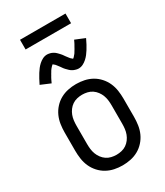

<svg xmlns="http://www.w3.org/2000/svg" viewBox="-223 -998 945 1097"><g transform="rotate(-30 250.0 -449.5)"><path d="M250 8Q223 8 196.5 2.5Q170 -3 146.5 -16Q123 -29 104.5 -49.5Q86 -70 75 -94.5Q64 -119 60 -146Q56 -173 56 -200V-320Q56 -347 60 -374Q64 -401 75 -425.5Q86 -450 104.5 -470.5Q123 -491 146.5 -504Q170 -517 196.5 -522.5Q223 -528 250 -528Q277 -528 303.5 -522.5Q330 -517 353.5 -504Q377 -491 395.5 -470.5Q414 -450 425 -425.5Q436 -401 440 -374Q444 -347 444 -320V-200Q444 -173 440 -146Q436 -119 425 -94.5Q414 -70 395.5 -49.5Q377 -29 353.5 -16Q330 -3 303.5 2.5Q277 8 250 8ZM250 -62Q267 -62 284 -66Q301 -70 315 -79.5Q329 -89 339.5 -103Q350 -117 356 -133Q362 -149 364 -166Q366 -183 366 -200V-320Q366 -337 364 -354Q362 -371 356 -387Q350 -403 339.5 -417Q329 -431 315 -440.5Q301 -450 284 -454Q267 -458 250 -458Q233 -458 216 -454Q199 -450 185 -440.5Q171 -431 160.5 -417Q150 -403 144 -387Q138 -371 136 -354Q134 -337 134 -320V-200Q134 -183 136 -166Q138 -149 144 -133Q150 -117 160.5 -103Q171 -89 185 -79.5Q199 -70 216 -66Q233 -62 250 -62ZM308 -597Q303 -597 298 -598Q293 -599 288.5 -600.5Q284 -602 279.5 -603.5Q275 -605 270.5 -608Q266 -611 262 -613.5Q258 -616 255 -619.5Q252 -623 248 -626.5Q244 -630 240.5 -634Q237 -638 234 -641.5Q231 -645 228.5 -649Q226 -653 223 -657Q220 -661 216.5 -665.5Q213 -670 210 -674Q207 -678 204 -681.5Q201 -685 196 -688.5Q191 -692 191 -694H193Q193 -693 189.5 -691Q186 -689 183.5 -686Q181 -683 178.5 -680.5Q176 -678 174.5 -676Q173 -674 171.5 -672Q170 -670 168.5 -668Q167 -666 165.5 -663.5Q164 -661 162.5 -658Q161 -655 159 -652.5Q157 -650 155.5 -646.5Q154 -643 152 -640Q150 -637 148 -633.5Q146 -630 144 -626Q142 -622 140 -618Q138 -614 136 -609.5Q134 -605 132 -601L68 -628Q77 -646 85 -661Q93 -676 101 -688.5Q109 -701 117 -711.5Q125 -722 136.5 -732.5Q148 -743 162 -750Q176 -757 192 -757Q197 -757 202 -756Q207 -755 211.5 -754Q216 -753 220.5 -751Q225 -749 229.5 -746.5Q234 -744 238 -741Q242 -738 245 -735Q248 -732 252 -728Q256 -724 259.5 -720Q263 -716 266 -712.5Q269 -709 271.5 -705Q274 -701 277 -697Q280 -693 283.5 -688.5Q287 -684 290 -680Q293 -676 296 -672.5Q299 -669 304 -665.5Q309 -662 309 -661H307L311 -663Q314 -665 316.5 -668Q319 -671 321.5 -674Q324 -677 325.5 -678.5Q327 -680 328.5 -682Q330 -684 331.5 -686.5Q333 -689 334.5 -691.5Q336 -694 337.5 -696.5Q339 -699 341 -702Q343 -705 344.5 -708Q346 -711 348 -714.5Q350 -718 352 -721.5Q354 -725 356 -728.5Q358 -732 360 -736Q362 -740 364 -744.5Q366 -749 368 -753L432 -727Q423 -708 415 -693Q407 -678 399 -665.5Q391 -653 383 -642.5Q375 -632 363.5 -621.5Q352 -611 338 -604Q324 -597 308 -597ZM400 -843H100V-907H400Z"/></g></svg>

Font: Iosevka
Style: Regular
Weight: 400
Monospace: yes
Designer: Belleve Invis
Foundry: Belleve Invis
Version: Version 33.2.3; ttfautohint (v1.8.4)